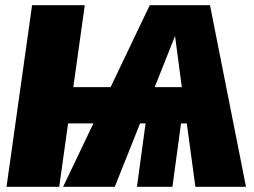

<svg xmlns="http://www.w3.org/2000/svg" viewBox="-20 -716 975 736"><path d="M729 0 696 -243H674L641 0H505L538 -243H517L420 0H222L338 -243H241L207 0H5L103 -696H305L261 -382H404L554 -696H785L923 0ZM573 -382H677L651 -578Z"/></svg>

Font: Fira Sans Black
Style: Italic
Weight: 900
Italic angle: -8°
Designer: Carrois Corporate & Edenspiekermann AG
Foundry: Carrois Corporate GbR & Edenspiekermann AG
Version: Version 4.203